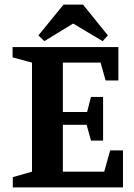

<svg xmlns="http://www.w3.org/2000/svg" viewBox="-20 -820 585 840"><path d="M36 0V-45L120 -69V-546L35 -569V-614H498V-468H442L420 -546H255V-330H361L378 -396H431V-205H378L359 -274H255V-69H436L462 -162H518V0ZM174 -640 148 -665 258 -800H343L452 -665L429 -640L300 -717Z"/></svg>

Font: Manuale
Style: Bold
Weight: 700
Version: Version 1.002